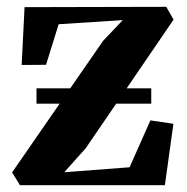

<svg xmlns="http://www.w3.org/2000/svg" viewBox="-20 -543 548 563"><path d="M340 -484 152 -472 115 -353 43.5 -352.5 52 -522 467.5 -523 489 -485.5 231.5 -108.5 168.5 -38 360 -52.5 421 -190 488.5 -180 463.5 0H38.5L15.5 -37.5L282.5 -423.5ZM87 -284H423.5V-239H87Z"/></svg>

Font: Merriweather 96pt
Style: Bold
Weight: 700
Version: Version 2.100